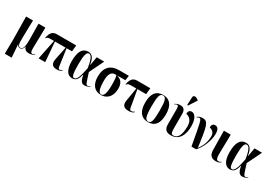

<svg xmlns="http://www.w3.org/2000/svg" viewBox="45 -2004 4864 3431"><g transform="rotate(30 2477.0 -289.0)"><path d="M67 230H209L189 -36H191C204 -2 227 10 255 10C293 10 316 -28 328 -67H330C339 -7 386 10 435 10C471 10 509 2 546 -26L542 -34C523 -22 508 -13 492 -13C477 -13 452 -18 454 -105L463 -536H321L325 -230C327 -70 310 0 255 0C208 0 196 -41 199 -180L207 -536H65L71 -75Z M632 0H768L735 -407H955L902 -147C880 -41 914 10 1010 10C1058 10 1081 0 1112 -25L1105 -35C1091 -22 1071 -12 1059 -12C1027 -12 1027 -34 1011 -151L975 -407H1087L1099 -536H700C621 -536 574 -500 550 -376L558 -373C579 -402 596 -407 658 -407H715Z M1325 10C1415 10 1441 -54 1466 -143H1471C1493 -14 1531 10 1582 10C1622 10 1661 -7 1687 -26L1682 -34C1667 -25 1649 -13 1633 -13C1598 -13 1592 -53 1532 -238L1677 -536H1522L1491 -360H1487C1465 -523 1400 -548 1344 -548C1229 -548 1169 -454 1169 -257C1169 -65 1237 10 1325 10ZM1356 -11C1317 -11 1300 -64 1300 -265C1300 -454 1323 -525 1370 -525C1410 -525 1449 -486 1480 -286C1441 -86 1408 -11 1356 -11Z M1919 10C2070 10 2137 -107 2137 -240C2137 -344 2102 -408 2002 -437H2170L2185 -536H1979C1815 -536 1710 -444 1710 -248C1710 -89 1784 10 1919 10ZM1923 0C1868 0 1842 -73 1842 -242C1842 -387 1891 -437 1957 -437H1984C1999 -405 2004 -343 2004 -238C2004 -70 1976 0 1923 0Z M2490 10C2548 10 2571 0 2602 -25L2595 -35C2581 -22 2561 -12 2539 -12C2497 -12 2501 -35 2481 -151L2436 -407H2616L2628 -536H2359C2280 -536 2233 -500 2209 -376L2217 -373C2238 -402 2255 -407 2317 -407H2414L2369 -136C2353 -40 2384 10 2490 10Z M2889 10C3031 10 3104 -80 3104 -269C3104 -456 3026 -548 2892 -548C2749 -548 2676 -456 2676 -269C2676 -81 2756 10 2889 10ZM2891 0C2831 0 2808 -63 2808 -269C2808 -476 2829 -538 2890 -538C2953 -538 2973 -476 2973 -269C2973 -63 2953 0 2891 0Z M3365 -603 3468 -762V-774C3414 -818 3358 -823 3355 -766L3348 -611ZM3366 10C3541 10 3603 -148 3603 -306C3603 -452 3554 -544 3481 -544C3440 -544 3413 -519 3413 -461C3468 -453 3544 -408 3544 -281C3544 -96 3494 -9 3404 -9C3365 -9 3351 -30 3351 -128V-421C3351 -522 3301 -543 3244 -543C3199 -543 3162 -525 3138 -507L3142 -499C3161 -513 3179 -520 3191 -520C3211 -520 3222 -507 3222 -442V-135C3222 -24 3279 10 3366 10Z M3786 0H3882C3975 -95 4048 -275 4048 -409C4048 -496 4021 -544 3965 -544C3929 -544 3897 -523 3897 -461C3939 -454 4001 -418 4001 -346C4001 -270 3996 -172 3897 -36C3840 -460 3820 -543 3710 -543C3673 -543 3629 -535 3597 -503L3604 -496C3622 -512 3637 -517 3650 -517C3696 -517 3701 -470 3786 0Z M4296 10C4343 10 4369 -6 4393 -26L4388 -34C4367 -20 4353 -13 4331 -13C4286 -13 4279 -71 4280 -137L4288 -536H4146L4151 -145C4152 -30 4206 10 4296 10Z M4581 10C4671 10 4697 -54 4722 -143H4727C4749 -14 4787 10 4838 10C4878 10 4917 -7 4943 -26L4938 -34C4923 -25 4905 -13 4889 -13C4854 -13 4848 -53 4788 -238L4933 -536H4778L4747 -360H4743C4721 -523 4656 -548 4600 -548C4485 -548 4425 -454 4425 -257C4425 -65 4493 10 4581 10ZM4612 -11C4573 -11 4556 -64 4556 -265C4556 -454 4579 -525 4626 -525C4666 -525 4705 -486 4736 -286C4697 -86 4664 -11 4612 -11Z"/></g></svg>

Font: Noto Serif Display ExtraCondensed
Style: Bold
Weight: 700
Width: 2
Designer: Monotype Design Team
Foundry: Monotype Imaging Inc.
Version: Version 2.009